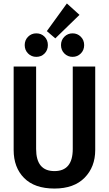

<svg xmlns="http://www.w3.org/2000/svg" viewBox="-20 -1076 630 1111"><path d="M367 -1056 440 -990 300 -854 251 -896ZM190 -883Q219 -883 238 -863.5Q257 -844 257 -815Q257 -786 238 -766.5Q219 -747 190 -747Q162 -747 142.5 -766.5Q123 -786 123 -815Q123 -844 142.5 -863.5Q162 -883 190 -883ZM352.5 -863.5Q372 -883 400 -883Q428 -883 447.5 -863.5Q467 -844 467 -815Q467 -786 447.5 -766.5Q428 -747 400 -747Q372 -747 352.5 -766.5Q333 -786 333 -815Q333 -844 352.5 -863.5ZM531 -691V-208Q531 -110 469.5 -47.5Q408 15 295 15Q180 15 119.5 -46Q59 -107 59 -208V-691H189V-214Q189 -86 295 -86Q401 -86 401 -214V-691Z"/></svg>

Font: Fira Sans Condensed Medium
Style: Regular
Weight: 500
Width: 3
Designer: Carrois Corporate & Edenspiekermann AG
Foundry: Carrois Corporate GbR & Edenspiekermann AG
Version: Version 4.203;PS 004.203;hotconv 1.0.88;makeotf.lib2.5.64775